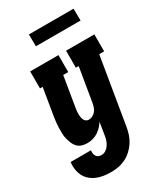

<svg xmlns="http://www.w3.org/2000/svg" viewBox="-235 -802 961 1117"><g transform="rotate(-30 246.0 -243.5)"><path d="M170 223Q145 223 120.5 219.5Q96 216 74.5 207Q53 198 35.5 183Q18 168 7.5 147.5Q-3 127 -6.5 103Q-10 79 -7 54H130Q128 65 129.5 75Q131 85 136 93Q141 101 150 105Q159 109 170 109Q185 109 198.5 100.5Q212 92 221 78.5Q230 65 235 50.5Q240 36 242 21L256 -65Q246 -49 232.5 -35Q219 -21 203 -11Q187 -1 169 3.5Q151 8 133 8Q114 8 97 2.5Q80 -3 68 -15.5Q56 -28 49.5 -44.5Q43 -61 38.5 -78Q34 -95 33.5 -113.5Q33 -132 33.5 -150.5Q34 -169 36 -187.5Q38 -206 41 -225L71 -406H53V-520H243V-406H209L176 -206Q174 -196 173 -185.5Q172 -175 172 -164.5Q172 -154 173.5 -144.5Q175 -135 179 -126Q183 -117 191 -111.5Q199 -106 209 -106Q222 -106 234.5 -112.5Q247 -119 255.5 -129.5Q264 -140 268.5 -153Q273 -166 275 -178L313 -406H294V-520H484V-406H451L377 40Q373 64 365 88Q357 112 343 133.5Q329 155 309.5 173Q290 191 266.5 202.5Q243 214 218.5 218.5Q194 223 170 223ZM455 -630H155L154 -710H454Z"/></g></svg>

Font: Iosevka Curly Slab Heavy
Style: Italic
Weight: 900
Italic angle: -9°
Monospace: yes
Designer: Belleve Invis
Foundry: Belleve Invis
Version: Version 22.1.2; ttfautohint (v1.8.4)